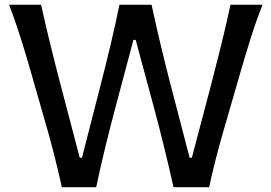

<svg xmlns="http://www.w3.org/2000/svg" viewBox="-20 -776 1124 796"><path d="M236.3 0Q224.1 -56.6 208 -120.6Q191.9 -184.6 176.3 -239.3L108.4 -476.1Q90.8 -538.6 67.1 -614Q43.5 -689.5 17.6 -756.3H150.4Q168 -676.3 189.7 -587.9Q211.4 -499.5 232.4 -419.9L310.5 -122.1H319.8L397 -423.3Q417 -500.5 438.2 -589.4Q459.5 -678.2 475.1 -756.3H608.4Q625.5 -676.3 646.2 -589.6Q667 -502.9 688 -421.9L766.1 -122.1H775.4L855 -423.8Q875.5 -502 897.2 -589.8Q918.9 -677.7 935.5 -756.3H1068.4Q1041.5 -688.5 1018.3 -614.3Q995.1 -540 977.1 -477.5L908.2 -239.3Q891.6 -182.6 875 -118.4Q858.4 -54.2 847.2 0H699.2Q682.6 -75.7 661.6 -161.1Q640.6 -246.6 620.6 -321.3L542.5 -610.8H533.2L456.1 -321.3Q436 -246.1 415.3 -160.6Q394.5 -75.2 378.9 0Z"/></svg>

Font: Pinar-DS2-FD Medium
Style: Regular
Weight: 500
Designer: Amin Abedi
Version: Version 3.000